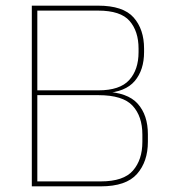

<svg xmlns="http://www.w3.org/2000/svg" viewBox="-20 -659 601 679"><path d="M101.5 0V-17.5H336.5Q417 -17.5 450.2 -55.8Q483.5 -94 483.5 -157.5V-183Q483.5 -247.5 449 -285Q414.5 -322.5 328 -322.5H104.5V-339.5H328Q404 -339.5 437 -376Q470 -412.5 470 -474.5V-487Q470 -548.5 438.2 -585Q406.5 -621.5 327 -621.5H101.5V-639H327Q415.5 -639 452.5 -597.2Q489.5 -555.5 489.5 -487V-475Q489.5 -411.5 456.5 -372.5Q423.5 -333.5 350.5 -329.5L347.5 -335Q431 -332.5 467 -292.2Q503 -252 503 -184V-157.5Q503 -87.5 464.5 -43.8Q426 0 336.5 0ZM92.5 0V-639H112V0Z"/></svg>

Font: Anek Bangla Thin
Style: Regular
Weight: 250
Designer: Sulekha Rajkumar (Bangla), Yesha Goshar (Latin)
Foundry: Ek Type
Version: Version 1.003